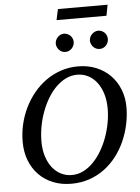

<svg xmlns="http://www.w3.org/2000/svg" viewBox="-66 -1093 843 1160"><g transform="rotate(-5 355.0 -512.5)"><path d="M577.1 -417Q577.1 -466.8 564.7 -507.3Q552.2 -547.9 530 -576.9Q507.8 -606 477.3 -621.6Q446.8 -637.2 411.1 -637.2Q374.5 -637.2 341.8 -621.1Q309.1 -605 281.2 -577.1Q253.4 -549.3 231.2 -512Q209 -474.6 193.4 -432.1Q177.7 -389.6 169.4 -344Q161.1 -298.3 161.1 -253.9Q161.1 -203.1 174.1 -162.8Q187 -122.6 209.2 -94.5Q231.4 -66.4 261.7 -51.3Q292 -36.1 327.1 -36.1Q363.8 -36.1 396.5 -52.5Q429.2 -68.8 457 -97.2Q484.9 -125.5 507.1 -162.8Q529.3 -200.2 544.9 -242.7Q560.5 -285.2 568.8 -329.8Q577.1 -374.5 577.1 -417ZM690.9 -417Q690.9 -364.3 679.7 -311.8Q668.5 -259.3 647 -210.9Q625.5 -162.6 593.8 -121.3Q562 -80.1 520.8 -49.3Q479.5 -18.6 429 -1.2Q378.4 16.1 319.8 16.1Q259.8 16.1 210 -3.7Q160.2 -23.4 124 -60.1Q87.9 -96.7 67.9 -147.9Q47.9 -199.2 47.9 -262.2Q47.9 -315.9 60.1 -368.2Q72.3 -420.4 95.5 -467.8Q118.7 -515.1 151.6 -555.2Q184.6 -595.2 225.8 -624.5Q267.1 -653.8 316.2 -670.4Q365.2 -687 419.9 -687Q481.9 -687 532.2 -665.8Q582.5 -644.5 617.7 -607.9Q652.8 -571.3 671.9 -522Q690.9 -472.7 690.9 -417ZM407.7 -836.4Q407.7 -825.2 403.3 -814.9Q398.9 -804.7 391.4 -796.9Q383.8 -789.1 373.8 -784.7Q363.8 -780.3 352.5 -780.3Q341.8 -780.3 332 -784.7Q322.3 -789.1 314.9 -796.9Q307.6 -804.7 303.2 -814.5Q298.8 -824.2 298.8 -835.4Q298.8 -846.2 303.2 -856.2Q307.6 -866.2 314.9 -874Q322.3 -881.8 332 -886.5Q341.8 -891.1 352.5 -891.1Q363.8 -891.1 373.8 -886.7Q383.8 -882.3 391.4 -875Q398.9 -867.7 403.3 -857.7Q407.7 -847.7 407.7 -836.4ZM614.7 -836.4Q614.7 -825.2 610.6 -814.9Q606.4 -804.7 599.1 -796.9Q591.8 -789.1 581.8 -784.7Q571.8 -780.3 560.5 -780.3Q549.3 -780.3 539.3 -784.7Q529.3 -789.1 522 -796.9Q514.6 -804.7 510.3 -814.9Q505.9 -825.2 505.9 -836.4Q505.9 -846.7 510.5 -856.7Q515.1 -866.7 522.7 -874.3Q530.3 -881.8 540.3 -886.5Q550.3 -891.1 560.5 -891.1Q571.8 -891.1 581.8 -886.7Q591.8 -882.3 599.1 -875Q606.4 -867.7 610.6 -857.7Q614.7 -847.7 614.7 -836.4ZM618.7 -976.6H315.9L330.1 -1042.5H631.3Z"/></g></svg>

Font: Charis SIL
Style: Italic
Weight: 400
Italic angle: -11°
Foundry: SIL International
Version: Version 4.112